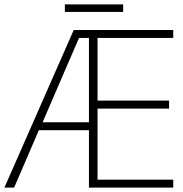

<svg xmlns="http://www.w3.org/2000/svg" viewBox="-21 -850 828 870"><path d="M764 0H382V-260H155L43 0H-1L313 -714H764V-678H421V-394H745V-358H421V-36H764ZM172 -296H382V-678H337ZM537 -830V-796H273V-830Z"/></svg>

Font: Noto Sans ExtraLight
Style: Regular
Weight: 200
Designer: Monotype Design Team
Foundry: Monotype Imaging Inc.
Version: Version 2.007